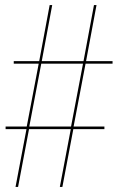

<svg xmlns="http://www.w3.org/2000/svg" viewBox="-20 -734 465 754"><path d="M41 0 84 -227H2V-237H85L132 -484H34V-494H134L175 -714H185L144 -494H308L349 -714H359L318 -494H422V-484H316L269 -237H390V-227H268L225 0H215L258 -227H94L51 0ZM95 -237H259L306 -484H142Z"/></svg>

Font: Noto Serif Display ExtraCondensed Thin
Style: Regular
Weight: 100
Width: 2
Designer: Monotype Design Team
Foundry: Monotype Imaging Inc.
Version: Version 2.009